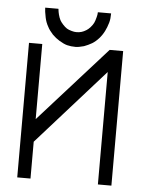

<svg xmlns="http://www.w3.org/2000/svg" viewBox="-51 -788 588 779"><g transform="rotate(5 243.0 -398.0)"><path d="M101.5 -746H155.5Q157 -732 159.5 -723Q162.5 -711 167.5 -701Q171 -694 180 -684Q189.5 -673.5 197 -669Q204 -664.5 217 -661Q227 -658 236.5 -658Q248 -658 257.5 -661Q266 -663.5 276.5 -670Q284 -674.5 292.5 -684Q300.5 -693 305 -702Q309 -710 313 -726Q316 -736.5 316 -746H370Q370 -723.5 365.5 -708Q360 -689 352 -673Q343.5 -656 331 -642Q318 -627.5 304 -619Q288.5 -610 272 -604Q250 -598 238.5 -598Q219 -598 203.5 -602Q190 -605.5 171 -617Q156 -626 142 -640Q127 -656.5 120.5 -670Q111 -686.5 107 -706Q101.5 -732.5 101.5 -746ZM432 -50H377V-508L102.5 -200V-50H48.5V-598H102.5V-292L377 -598H432Z"/></g></svg>

Font: 3270 Nerd Font Mono SemCond
Style: Regular
Weight: 400
Monospace: yes
Version: Version 3.0.1;Nerd Fonts 3.1.1